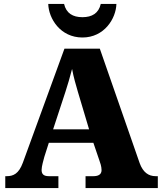

<svg xmlns="http://www.w3.org/2000/svg" viewBox="-20 -963 828 983"><path d="M402 -771C514 -771 574 -868 576 -943H496C485 -895 451 -875 402 -875C353 -875 319 -895 308 -943H227C229 -868 289 -771 402 -771ZM7 0H279V-61H230C202 -61 193 -73 193 -93C193 -112 203 -144 207 -160L230 -232H458L489 -141C492 -133 500 -111 500 -92C500 -67 479 -61 458 -61H418V0H788V-61H777C740 -61 712 -81 695 -128L491 -714H310L97 -130C76 -73 48 -61 14 -61H7ZM252 -301 315 -493C326 -527 338 -567 349 -610C357 -566 369 -527 379 -492L436 -301Z"/></svg>

Font: Noto Serif Malayalam Black
Style: Regular
Weight: 900
Designer: Indian type Foundry, Jelle Bosma, Monotype Design Team
Foundry: Monotype Imaging Inc.
Version: Version 2.104